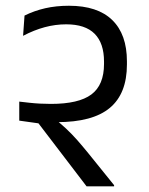

<svg xmlns="http://www.w3.org/2000/svg" viewBox="-20 -658 525 678"><path d="M48 -232 115.8 -222.5 285.7 0H382.9V-4.1L291.5 -117.3Q271 -142.5 252.8 -163.2Q234.6 -183.9 213.2 -204Q191.8 -224 162.5 -247.1L153.7 -270.7L48 -299.2ZM48 -299.2 123.2 -229.8Q139 -228.1 151.5 -227.4Q164 -226.6 180.4 -226.6Q307.5 -226.6 367.8 -277Q428.2 -327.3 428.2 -430.4V-441.4Q428.2 -536.7 376.4 -587.2Q324.6 -637.7 223.4 -637.7Q178.4 -637.7 139.6 -628.9Q100.8 -620 66.6 -603L61.5 -531.5Q100.3 -551.9 138 -562Q175.7 -572.1 213.6 -572.1Q281.2 -572.1 314.2 -538.7Q347.3 -505.3 347.3 -440.7V-432.1Q347.3 -357.7 302.6 -324.4Q258 -291.1 160 -291.1Q140.1 -291.1 121.3 -292.1Q102.5 -293.1 84.4 -295.1Q66.4 -297 48 -299.2Z"/></svg>

Font: Anek Devanagari Medium
Style: Regular
Weight: 500
Designer: Kailash Malviya (Devanagari) & Yesha Goshar (Latin)
Foundry: Ek Type
Version: Version 1.003